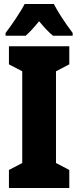

<svg xmlns="http://www.w3.org/2000/svg" viewBox="-20 -947 394 967"><path d="M251 -927H104C87 -892 35 -815 8 -781V-767H109C126 -781 149 -806 177 -840C204 -807 227 -783 247 -767H346V-781C306 -834 274 -883 251 -927ZM329 0V-91L262 -126V-588L329 -623V-714H25V-623L92 -588V-126L25 -91V0Z"/></svg>

Font: Noto Sans Myanmar ExtraCondensed Black
Style: Regular
Weight: 900
Width: 2
Designer: Monotype Design Team
Foundry: Monotype Imaging Inc.
Version: Version 2.107